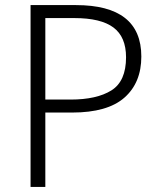

<svg xmlns="http://www.w3.org/2000/svg" viewBox="-20 -734 629 754"><path d="M278 -714Q535 -714 535 -512Q535 -409 468.5 -350.5Q402 -292 263 -292H158V0H100V-714ZM272 -663H158V-343H257Q360 -343 417.5 -379Q475 -415 475 -509Q475 -589 425.5 -626Q376 -663 272 -663Z"/></svg>

Font: Noto Traditional Nushu Light
Style: Regular
Weight: 300
Designer: LIU Zhao
Foundry: LiuZhao Studio
Version: Version 2.003; ttfautohint (v1.8.4.7-5d5b)